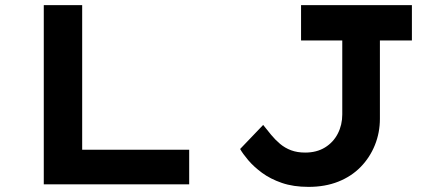

<svg xmlns="http://www.w3.org/2000/svg" viewBox="-20 -720 1690 750"><path d="M151 0V-700H301V-135H719V0ZM1185 10Q1126 10 1081 -5.5Q1036 -21 1003.5 -45Q971 -69 949.5 -94.5Q928 -120 918 -138L1008 -232Q1023 -213 1039 -193.5Q1055 -174 1074 -158Q1093 -142 1117 -133Q1141 -124 1172 -124Q1217 -124 1249.5 -144Q1282 -164 1299.5 -198Q1317 -232 1317 -273V-562H1156V-700H1589V-562H1464V-256Q1464 -202 1444.5 -153.5Q1425 -105 1389 -68Q1353 -31 1301.5 -10.5Q1250 10 1185 10Z"/></svg>

Font: Lexend Peta SemiBold
Style: Regular
Weight: 600
Designer: Bonnie Shaver-Troup, Thomas Jockin
Foundry: Lexend
Version: Version 1.007